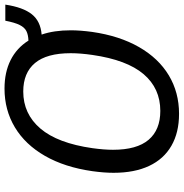

<svg xmlns="http://www.w3.org/2000/svg" viewBox="-2 -782 794 830"><g transform="rotate(-90 395.0 -367.0)"><path d="M63 -273Q63 -314 70 -364.5Q87 -484 136 -569.5Q185 -655 259.8 -699.8Q334.5 -744.5 427 -744.5Q497.5 -744.5 550 -718.2Q602.5 -692 634.5 -641Q660 -642 675.8 -650Q691.5 -658 702 -679Q712.5 -700 720.5 -741H790Q778.5 -664 748.2 -626.2Q718 -588.5 660.5 -584Q679 -530.5 679 -458Q679 -417 672 -365.5Q655 -247.5 606.5 -163Q558 -78.5 484.2 -34.2Q410.5 10 318 10Q237 10 179.8 -23Q122.5 -56 92.8 -119.2Q63 -182.5 63 -273ZM162.5 -275.5Q162.5 -172.5 205.5 -121.8Q248.5 -71 330.5 -71Q428 -71 489.5 -143.2Q551 -215.5 572.5 -364.5Q580 -416.5 580 -458.5Q580 -562 537.5 -612.8Q495 -663.5 414.5 -663.5Q317.5 -663.5 254.2 -589.2Q191 -515 169.5 -364.5Q162.5 -314 162.5 -275.5Z"/></g></svg>

Font: 1883 Sans
Style: Italic
Weight: 400
Italic angle: -8°
Designer: 1883 Sans project is a fork of Public Sans.
Version: Version 1.009